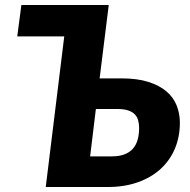

<svg xmlns="http://www.w3.org/2000/svg" viewBox="-20 -748 762 768"><path d="M65.5 -728H415L378.5 -434.5H465.5Q529.5 -434.5 574 -420.2Q618.5 -406 646.5 -381.8Q674.5 -357.5 687 -325.2Q699.5 -293 699.5 -257.5Q699.5 -200.5 679.5 -153.2Q659.5 -106 622.2 -72Q585 -38 531.5 -19Q478 0 411.5 0H163L237 -602.5H49ZM363.5 -312 340.5 -122.5H427.5Q457.5 -122.5 478.5 -130.8Q499.5 -139 512.2 -154Q525 -169 530.8 -190Q536.5 -211 536.5 -236.5Q536.5 -253 532.5 -267Q528.5 -281 518.8 -291Q509 -301 492 -306.5Q475 -312 449.5 -312Z"/></svg>

Font: Lato Black
Style: Italic
Weight: 900
Italic angle: -7°
Designer: Lukasz Dziedzic
Foundry: tyPoland Lukasz Dziedzic
Version: Version 2.007; 2014-02-27